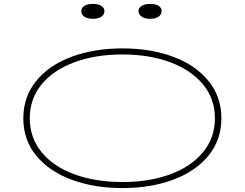

<svg xmlns="http://www.w3.org/2000/svg" viewBox="-20 -947 1249 980"><path d="M99 -343Q99 -453 165 -534Q231 -615 346 -657.5Q461 -700 605 -700Q749 -700 863.5 -657.5Q978 -615 1044 -534Q1110 -453 1110 -343Q1110 -233 1044 -152.5Q978 -72 863.5 -29.5Q749 13 605 13Q461 13 346 -29.5Q231 -72 165 -152.5Q99 -233 99 -343ZM1077 -343Q1077 -443 1016 -516.5Q955 -590 848 -629.5Q741 -669 605 -669Q468 -669 360.5 -629.5Q253 -590 192.5 -516.5Q132 -443 132 -343Q132 -244 192.5 -170Q253 -96 360.5 -57Q468 -18 605 -18Q741 -18 848 -57Q955 -96 1016 -170Q1077 -244 1077 -343ZM395 -890Q395 -907 410.5 -917Q426 -927 454 -927Q482 -927 497.5 -917Q513 -907 513 -890Q513 -873 497.5 -862Q482 -851 454 -851Q426 -851 410.5 -862Q395 -873 395 -890ZM687 -890Q687 -907 703 -917Q719 -927 746 -927Q775 -927 790 -917Q805 -907 805 -890Q805 -873 789.5 -862Q774 -851 746 -851Q719 -851 703 -862Q687 -873 687 -890Z"/></svg>

Font: BioRhyme Expanded ExtraLight
Style: Regular
Weight: 275
Width: 7
Designer: Aoife Mooney
Foundry: Aoife Mooney Type
Version: Version 1.000